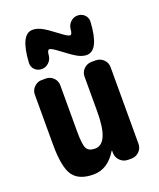

<svg xmlns="http://www.w3.org/2000/svg" viewBox="-144 -858 788 954"><g transform="rotate(-20 250.0 -380.5)"><path d="M377.9 -759.8Q400.4 -759.8 415 -745.1Q429.7 -730.5 428.7 -708Q419.9 -559.6 355.5 -559.6Q334 -559.6 310.1 -572.3Q286.1 -585 240.2 -620.1Q201.2 -650.4 189.9 -650.4Q178.7 -650.4 176.8 -623Q174.8 -600.6 158.7 -585.4Q142.6 -570.3 122.1 -570.3Q99.6 -570.3 85 -585Q70.3 -599.6 71.3 -622.1Q80.1 -770.5 144.5 -769.5Q166 -769.5 189.9 -757.3Q213.9 -745.1 259.8 -710Q298.8 -679.7 310.1 -679.7Q321.3 -679.7 323.2 -707Q325.2 -729.5 340.8 -744.6Q356.4 -759.8 377.9 -759.8ZM387.7 -519.5Q411.1 -519.5 428.2 -502.9Q445.3 -486.3 445.3 -462.9V-56.6Q445.3 -33.2 428.2 -16.6Q411.1 0 387.7 0H370.1Q345.7 0 328.6 -16.6Q311.5 -33.2 310.5 -56.6V-69.3Q310.5 -70.3 309.6 -70.3Q307.6 -70.3 307.6 -69.3Q259.8 9.8 184.6 9.8Q107.4 9.8 76.2 -34.7Q44.9 -79.1 44.9 -200.2V-462.9Q44.9 -486.3 62 -502.9Q79.1 -519.5 101.6 -519.5H123Q146.5 -519.5 163.1 -502.9Q179.7 -486.3 179.7 -462.9V-219.7Q179.7 -149.4 190.9 -128.9Q202.1 -108.4 235.4 -108.4Q308.6 -108.4 307.6 -283.2V-462.9Q307.6 -486.3 324.7 -502.9Q341.8 -519.5 365.2 -519.5Z"/></g></svg>

Font: Rounded Mgen+ 2m bold
Style: Bold
Weight: 700
Designer: [Source Han Sans]
Ryoko NISHIZUKA  (kana & ideographs); Paul D. Hunt (Latin, Greek & Cyrillic); Wenlong ZHANG  (bopomofo
Version: Version 1.059.20150602